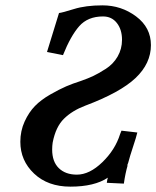

<svg xmlns="http://www.w3.org/2000/svg" viewBox="-20 -678 578 710"><path d="M378.9 -21Q329.1 12.2 240.2 12.2Q157.2 12.2 106.2 -35.9Q55.2 -84 55.2 -153.8Q55.2 -193.8 71 -228.5Q86.9 -263.2 109.4 -286.1Q131.8 -309.1 166 -328.6Q200.2 -348.1 224.6 -358.6Q249 -369.1 279.8 -378.9Q304.7 -387.7 323.2 -396.2Q341.8 -404.8 370.4 -422.9Q398.9 -440.9 415 -469Q431.2 -497.1 431.2 -530.8Q431.2 -568.8 412.1 -593Q393.1 -617.2 360.8 -617.2Q304.7 -617.2 272.9 -581.1Q241.2 -544.9 212.9 -474.1L153.8 -485.8L198.2 -629.9Q209.5 -630.9 253.2 -644.5Q296.9 -658.2 358.9 -658.2Q428.7 -658.2 483.4 -617.2Q538.1 -576.2 538.1 -511.2Q538.1 -443.4 481.4 -389.6Q424.8 -335.9 294.9 -287.1Q247.1 -269 216.6 -239Q186 -209 174.8 -150.9Q172.9 -138.7 172.9 -125Q172.9 -80.1 197.5 -56.2Q222.2 -32.2 264.2 -32.2Q311 -32.2 358.4 -78.1Q405.8 -124 423.8 -181.2L429.2 -194.8L487.8 -188Q483.9 -170.9 471.9 -135Q460 -99.1 454.1 -76.2L452.1 -70.8L450.2 -65.9L452.1 -66.9Q443.4 -37.1 438 1L375 -2Q377 -17.1 378.9 -21Z"/></svg>

Font: Linux Libertine
Style: Semibold Italic
Weight: 600
Italic angle: -11.5°
Designer: Philipp H. Poll
Foundry: Philipp H. Poll
Version: Version 5.1.2 ; ttfautohint (v0.9)